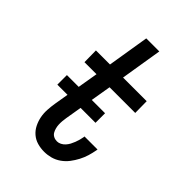

<svg xmlns="http://www.w3.org/2000/svg" viewBox="-218 -831 936 936"><g transform="rotate(45 250.0 -363.5)"><path d="M264 8Q239 8 216.5 1.5Q194 -5 176.5 -20Q159 -35 148.5 -56Q138 -77 133.5 -100Q129 -123 130.5 -148Q132 -173 136 -197L177 -440H94L93 -520H190L225 -735H315L280 -520H443L444 -440H267L224 -184Q222 -172 221 -160Q220 -148 220.5 -136.5Q221 -125 224 -113.5Q227 -102 232.5 -92.5Q238 -83 248.5 -77.5Q259 -72 272 -72Q283 -72 294 -77.5Q305 -83 313.5 -92.5Q322 -102 327.5 -112.5Q333 -123 337.5 -134.5Q342 -146 345 -157.5Q348 -169 350 -180V-184H440L439 -177Q435 -155 428.5 -133.5Q422 -112 411 -91Q400 -70 385.5 -51Q371 -32 351 -18Q331 -4 308.5 2Q286 8 264 8ZM341 -269H78V-335H341Z"/></g></svg>

Font: Iosevka Term Curly Md Obl
Style: Regular
Weight: 500
Italic angle: -9°
Designer: Belleve Invis
Foundry: Belleve Invis
Version: Version 32.3.0